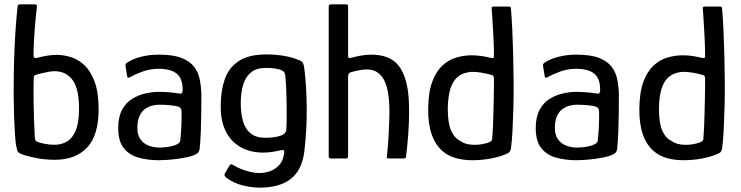

<svg xmlns="http://www.w3.org/2000/svg" viewBox="-20 -728 3406 882"><path d="M233 6Q182 6 141.5 -3Q101 -12 90 -16Q76 -21 69 -25Q62 -29 59.5 -37Q57 -45 54 -59Q51 -77 48.5 -114.5Q46 -152 44.5 -195.5Q43 -239 43 -275Q42 -388 46.5 -498Q51 -608 61 -699Q61 -704 64 -706Q67 -708 73 -708H138Q149 -708 149.5 -704Q150 -700 149 -691Q147 -674 144.5 -650.5Q142 -627 140 -600.5Q138 -574 136.5 -549Q135 -524 134.5 -504.5Q134 -485 134 -474Q134 -465 138.5 -462.5Q143 -460 150 -462Q163 -466 189 -471Q215 -476 239 -476Q273 -476 307.5 -465Q342 -454 370 -426.5Q398 -399 415.5 -350.5Q433 -302 433 -226Q433 -105 379.5 -49.5Q326 6 233 6ZM231 -63Q263 -63 288.5 -78.5Q314 -94 328.5 -130Q343 -166 343 -228Q343 -284 333 -318Q323 -352 305.5 -370Q288 -388 269 -394.5Q250 -401 231 -401Q220 -401 202.5 -398Q185 -395 169.5 -391Q154 -387 147 -385Q142 -384 138.5 -381Q135 -378 135 -370Q134 -351 134 -320Q134 -289 134.5 -250.5Q135 -212 136.5 -172Q138 -132 140 -95Q141 -87 143.5 -83Q146 -79 150 -77Q163 -72 184.5 -67.5Q206 -63 231 -63Z M710 8Q660 8 617.5 -3.5Q575 -15 549 -47Q523 -79 523 -140Q523 -191 541 -224Q559 -257 588 -274.5Q617 -292 649 -299Q681 -306 709 -306Q736 -306 762.5 -303.5Q789 -301 806 -298Q819 -295 819 -315Q819 -368 791.5 -390Q764 -412 708 -412Q670 -412 635.5 -399.5Q601 -387 579 -374Q571 -370 568 -371Q565 -372 564 -379L557 -422Q556 -431 557.5 -434Q559 -437 565 -441Q589 -457 627 -467Q665 -477 710 -477Q775 -477 813.5 -462Q852 -447 871.5 -421.5Q891 -396 897.5 -363.5Q904 -331 905 -295Q905 -247 904.5 -205.5Q904 -164 902.5 -124Q901 -84 897 -42Q895 -33 890.5 -27.5Q886 -22 873 -16Q859 -10 837.5 -5.5Q816 -1 793 2Q770 5 748 6.5Q726 8 710 8ZM715 -50Q724 -50 738.5 -51.5Q753 -53 768.5 -56.5Q784 -60 795 -66Q806 -72 808 -81Q811 -109 813 -146Q815 -183 814 -215Q814 -232 802 -237Q789 -242 763.5 -244.5Q738 -247 711 -247Q697 -247 680 -243Q663 -239 647 -228Q631 -217 621 -195.5Q611 -174 611 -140Q611 -110 624 -90Q637 -70 660.5 -60Q684 -50 715 -50Z M994 -242Q994 -309 1012 -362.5Q1030 -416 1076 -447Q1122 -478 1204 -478Q1243 -478 1281 -472Q1319 -466 1348 -454Q1367 -448 1372 -437.5Q1377 -427 1379 -405Q1388 -329 1389 -231.5Q1390 -134 1378 -32Q1367 54 1315.5 94Q1264 134 1174 134Q1138 134 1096 124Q1054 114 1019 88Q1014 84 1012 79Q1010 74 1013 69Q1016 63 1022.5 52Q1029 41 1033 35Q1037 27 1041 26.5Q1045 26 1051 30Q1065 39 1085.5 47.5Q1106 56 1128.5 61.5Q1151 67 1170 67Q1195 67 1219 59Q1243 51 1261.5 31.5Q1280 12 1285 -22Q1285 -24 1285.5 -25.5Q1286 -27 1286 -28Q1287 -35 1283 -37.5Q1279 -40 1270 -38Q1254 -34 1232.5 -30.5Q1211 -27 1189 -27Q1130 -27 1085.5 -52Q1041 -77 1017 -125Q993 -173 994 -242ZM1086 -254Q1086 -208 1096 -172Q1106 -136 1131 -115.5Q1156 -95 1199 -95Q1219 -95 1238 -97.5Q1257 -100 1273 -106Q1293 -114 1295 -131Q1297 -156 1297 -190.5Q1297 -225 1296.5 -260.5Q1296 -296 1294.5 -326.5Q1293 -357 1291 -376Q1291 -382 1288 -391Q1285 -400 1276 -404Q1265 -410 1245 -413Q1225 -416 1201 -416Q1158 -416 1133 -395.5Q1108 -375 1097 -338.5Q1086 -302 1086 -254Z M1490 -9Q1490 -181 1490 -354Q1490 -527 1490 -699Q1490 -708 1500 -708Q1517 -708 1535 -708Q1553 -708 1570 -708Q1579 -708 1579 -699Q1579 -643 1579 -585.5Q1579 -528 1579 -471Q1579 -464 1582.5 -462Q1586 -460 1591 -462Q1609 -467 1634.5 -472Q1660 -477 1685 -477Q1725 -477 1757 -465.5Q1789 -454 1811 -426.5Q1833 -399 1845.5 -353Q1858 -307 1859 -239Q1860 -199 1858 -157Q1856 -115 1852.5 -76.5Q1849 -38 1845 -8Q1845 -3 1841.5 -1.5Q1838 0 1831 0Q1816 0 1800.5 0Q1785 0 1770 0Q1759 0 1757.5 -2.5Q1756 -5 1758 -17Q1763 -61 1765.5 -111.5Q1768 -162 1769 -210Q1769 -265 1762.5 -302.5Q1756 -340 1742.5 -363.5Q1729 -387 1710 -398Q1691 -409 1666 -409Q1650 -409 1631 -405.5Q1612 -402 1595 -397Q1588 -396 1583.5 -391Q1579 -386 1579 -374V-9Q1579 0 1570 0H1500Q1490 0 1490 -9Z M1947 -230Q1948 -306 1966 -353.5Q1984 -401 2013 -427.5Q2042 -454 2077 -464Q2112 -474 2146 -474Q2170 -474 2193 -470.5Q2216 -467 2230 -463Q2240 -461 2244.5 -461.5Q2249 -462 2249 -471Q2249 -488 2248.5 -512Q2248 -536 2246.5 -561.5Q2245 -587 2243.5 -611.5Q2242 -636 2241 -655Q2240 -674 2239 -682Q2237 -693 2240 -695.5Q2243 -698 2249 -698H2316Q2320 -698 2323.5 -696.5Q2327 -695 2327 -690Q2331 -644 2333.5 -588.5Q2336 -533 2337.5 -473.5Q2339 -414 2339.5 -353.5Q2340 -293 2338.5 -236.5Q2337 -180 2334.5 -131Q2332 -82 2327 -44Q2325 -36 2320.5 -30Q2316 -24 2299 -18Q2276 -8 2235.5 0Q2195 8 2149 8Q2108 8 2073 -2Q2038 -12 2013 -34Q1980 -62 1963 -111Q1946 -160 1947 -230ZM2037 -229Q2037 -162 2052.5 -127.5Q2068 -93 2094 -81Q2111 -68 2136 -64.5Q2161 -61 2186.5 -64.5Q2212 -68 2231 -76Q2235 -79 2238 -82Q2241 -85 2241 -90Q2243 -114 2244.5 -144.5Q2246 -175 2246.5 -207.5Q2247 -240 2248 -270.5Q2249 -301 2249 -326.5Q2249 -352 2249 -367Q2249 -376 2245.5 -379.5Q2242 -383 2237 -384Q2217 -390 2193 -394Q2169 -398 2151 -398Q2134 -398 2114 -392Q2094 -386 2076.5 -369Q2059 -352 2048.5 -318.5Q2038 -285 2037 -229Z M2628 8Q2578 8 2535.5 -3.5Q2493 -15 2467 -47Q2441 -79 2441 -140Q2441 -191 2459 -224Q2477 -257 2506 -274.5Q2535 -292 2567 -299Q2599 -306 2627 -306Q2654 -306 2680.5 -303.5Q2707 -301 2724 -298Q2737 -295 2737 -315Q2737 -368 2709.5 -390Q2682 -412 2626 -412Q2588 -412 2553.5 -399.5Q2519 -387 2497 -374Q2489 -370 2486 -371Q2483 -372 2482 -379L2475 -422Q2474 -431 2475.5 -434Q2477 -437 2483 -441Q2507 -457 2545 -467Q2583 -477 2628 -477Q2693 -477 2731.5 -462Q2770 -447 2789.5 -421.5Q2809 -396 2815.5 -363.5Q2822 -331 2823 -295Q2823 -247 2822.5 -205.5Q2822 -164 2820.5 -124Q2819 -84 2815 -42Q2813 -33 2808.5 -27.5Q2804 -22 2791 -16Q2777 -10 2755.5 -5.5Q2734 -1 2711 2Q2688 5 2666 6.5Q2644 8 2628 8ZM2633 -50Q2642 -50 2656.5 -51.5Q2671 -53 2686.5 -56.5Q2702 -60 2713 -66Q2724 -72 2726 -81Q2729 -109 2731 -146Q2733 -183 2732 -215Q2732 -232 2720 -237Q2707 -242 2681.5 -244.5Q2656 -247 2629 -247Q2615 -247 2598 -243Q2581 -239 2565 -228Q2549 -217 2539 -195.5Q2529 -174 2529 -140Q2529 -110 2542 -90Q2555 -70 2578.5 -60Q2602 -50 2633 -50Z M2917 -230Q2918 -306 2936 -353.5Q2954 -401 2983 -427.5Q3012 -454 3047 -464Q3082 -474 3116 -474Q3140 -474 3163 -470.5Q3186 -467 3200 -463Q3210 -461 3214.5 -461.5Q3219 -462 3219 -471Q3219 -488 3218.5 -512Q3218 -536 3216.5 -561.5Q3215 -587 3213.5 -611.5Q3212 -636 3211 -655Q3210 -674 3209 -682Q3207 -693 3210 -695.5Q3213 -698 3219 -698H3286Q3290 -698 3293.5 -696.5Q3297 -695 3297 -690Q3301 -644 3303.5 -588.5Q3306 -533 3307.5 -473.5Q3309 -414 3309.5 -353.5Q3310 -293 3308.5 -236.5Q3307 -180 3304.5 -131Q3302 -82 3297 -44Q3295 -36 3290.5 -30Q3286 -24 3269 -18Q3246 -8 3205.5 0Q3165 8 3119 8Q3078 8 3043 -2Q3008 -12 2983 -34Q2950 -62 2933 -111Q2916 -160 2917 -230ZM3007 -229Q3007 -162 3022.5 -127.5Q3038 -93 3064 -81Q3081 -68 3106 -64.5Q3131 -61 3156.5 -64.5Q3182 -68 3201 -76Q3205 -79 3208 -82Q3211 -85 3211 -90Q3213 -114 3214.5 -144.5Q3216 -175 3216.5 -207.5Q3217 -240 3218 -270.5Q3219 -301 3219 -326.5Q3219 -352 3219 -367Q3219 -376 3215.5 -379.5Q3212 -383 3207 -384Q3187 -390 3163 -394Q3139 -398 3121 -398Q3104 -398 3084 -392Q3064 -386 3046.5 -369Q3029 -352 3018.5 -318.5Q3008 -285 3007 -229Z"/></svg>

Font: Glory Thin Medium
Style: Regular
Weight: 500
Version: Version 1.011